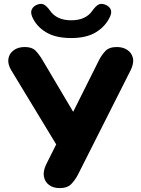

<svg xmlns="http://www.w3.org/2000/svg" viewBox="-20 -955 721 984"><path d="M345 -760Q265 -760 215.5 -790Q166 -820 145 -869Q135 -893 144 -909Q153 -925 173 -932Q193 -939 207 -930.5Q221 -922 236 -901Q270 -851 345 -851Q420 -851 454 -901Q469 -922 483 -930.5Q497 -939 517 -932Q537 -925 546 -909.5Q555 -894 544 -870Q522 -821 473 -790.5Q424 -760 345 -760ZM286 9Q253 9 231.5 -7Q210 -23 205 -50.5Q200 -78 217 -113L268 -215L37 -596Q19 -627 23 -653.5Q27 -680 49.5 -697Q72 -714 107 -714Q143 -714 161 -696.5Q179 -679 198 -647L355 -382L487 -646Q500 -672 519.5 -693Q539 -714 579 -714Q611 -714 633.5 -698.5Q656 -683 661.5 -656Q667 -629 648 -592L379 -59Q366 -34 346 -12.5Q326 9 286 9Z"/></svg>

Font: Chiron GoRound TC H
Style: Regular
Weight: 900
Designer: Ryoko NISHIZUKA 西塚涼子 (kana, bopomofo & ideographs); Paul D. Hunt (Latin, Greek & Cyrillic); Sandoll Communications 산돌커뮤니
Foundry: Adobe
Version: Version 1.000;hotconv 1.1.1;makeotfexe 2.6.0